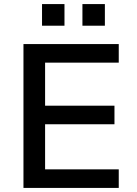

<svg xmlns="http://www.w3.org/2000/svg" viewBox="-20 -921 669 941"><path d="M95 0V-705H562V-614H201V-403H541V-312H201V-91H562V0ZM384 -795V-901H494V-795ZM186 -795V-901H296V-795Z"/></svg>

Font: Nunito Sans 9pt SemiBold
Style: Regular
Weight: 600
Version: Version 3.101;gftools[0.9.27]